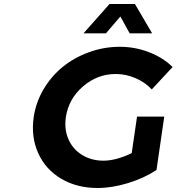

<svg xmlns="http://www.w3.org/2000/svg" viewBox="-20 -941 890 968"><path d="M149.9 -350.1Q160.6 -424.8 199.5 -490.7Q238.3 -556.6 295.9 -603.5Q353.5 -650.4 428.5 -677.7Q503.4 -705.1 584 -705.1Q661.1 -705.1 732.2 -677.5Q803.2 -649.9 850.1 -603L745.1 -490.2Q711.4 -526.4 663.1 -547.1Q614.7 -567.9 564 -567.9Q470.7 -567.9 398.2 -505.1Q325.7 -442.4 312 -350.1Q303.2 -289.1 325.2 -238.8Q347.2 -188.5 394 -159.7Q440.9 -130.9 502 -130.9Q564.5 -130.9 644 -168.9L670.9 -353H808.1L769 -84Q707 -43 626 -18.1Q544.9 6.8 472.2 6.8Q367.7 6.8 288.8 -39.8Q210 -86.4 172.9 -168.2Q135.7 -250 149.9 -350.1ZM400.9 -772.9 532.2 -920.9H660.2L747.1 -772.9H633.8L586.9 -857.9L514.2 -772.9Z"/></svg>

Font: Trueno SemiBold
Style: Italic
Weight: 600
Designer: Julieta Ulanovsky
Foundry: Julieta Ulanovsky
Version: Version 3.001b | FøM Fix